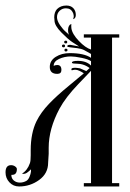

<svg xmlns="http://www.w3.org/2000/svg" viewBox="-20 -674 470 694"><path d="M218 -517Q212 -517 212 -522Q212 -527 218 -527Q223 -527 223 -522Q223 -517 218 -517ZM210 -503Q204 -503 204 -508Q204 -513 210 -513Q215 -513 215 -508Q215 -503 210 -503ZM218 -488Q213 -488 213 -493Q213 -498 218 -498Q224 -498 224 -493Q224 -488 218 -488ZM0 -51Q0 -77 20 -77Q28 -77 34.5 -72.5Q41 -68 41 -63Q41 -42 24 -42H21Q21 -29 30 -21.5Q39 -14 52 -14Q64 -14 75 -20Q82 -24 86.5 -34.5Q91 -45 92 -54V-62Q85 -55 78 -50Q74 -47 69 -46Q64 -45 62 -46H59Q79 -58 88 -84Q91 -91 91 -113Q91 -113 91 -131Q91 -193 112 -236Q128 -268 156.5 -298Q185 -328 229 -364Q273 -400 283 -409Q282 -410 275 -414Q268 -418 267 -418Q259 -422 251 -422Q248 -422 244.5 -421Q241 -420 240 -420Q238 -420 238 -424Q238 -429 252 -429Q257 -429 269 -427L292 -417Q295 -420 298.5 -423Q302 -426 304 -428Q292 -437 278 -441Q272 -443 261.5 -443.5Q251 -444 245.5 -444.5Q240 -445 240 -448Q240 -454 262 -454Q292 -454 309 -437V-453Q299 -460 274.5 -465Q250 -470 236 -470Q213 -470 193.5 -461Q174 -452 174 -436Q180 -439 187 -439Q202 -439 202 -421Q202 -407 187 -407Q160 -407 160 -432Q160 -455 181.5 -468.5Q203 -482 232 -482Q284 -482 309 -465V-479Q287 -491 284 -493Q274 -498 258.5 -500Q243 -502 233 -503Q223 -504 223 -507Q223 -512 234 -512L266 -506Q256 -512 241 -522Q226 -532 201.5 -557Q177 -582 177 -600Q177 -602 176.5 -606Q176 -610 176 -611Q176 -630 186 -641Q199 -654 220 -654Q236 -654 245 -644.5Q254 -635 254 -620Q254 -609 246 -605Q244 -604 245 -607Q245 -608 245.5 -609Q246 -610 246.5 -612.5Q247 -615 246.5 -617Q246 -619 245.5 -622.5Q245 -626 243 -629Q236 -644 218 -644Q205 -644 195.5 -635Q186 -626 186 -612Q186 -599 197 -583Q208 -567 219 -558L230 -548Q226 -554 226 -566Q226 -574 229 -579.5Q232 -585 235 -586L238 -587Q237 -581 238 -572Q241 -551 265 -526Q289 -501 309 -495V-538H283V-550H411V-538H385V-12H411V0H283V-12H309V-418L263 -370Q217 -322 195 -281Q156 -208 156 -140V-118Q156 -113 155 -102.5Q154 -92 154 -86Q154 -47 121.5 -23.5Q89 0 49 0Q28 0 14 -15Q0 -30 0 -51Z"/></svg>

Font: Pomorsky Unicode
Style: Medium
Weight: 500
Version: 1.1